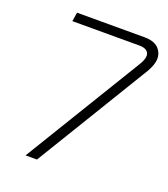

<svg xmlns="http://www.w3.org/2000/svg" viewBox="-130 -793 777 886"><g transform="rotate(20 258.5 -350.0)"><path d="M98 0 447 -573Q456 -587 461 -599.5Q466 -612 466 -623Q466 -637 454.5 -646.5Q443 -656 417 -656H89L96 -700H426Q474 -700 495.5 -678.5Q517 -657 517 -627Q517 -612 511 -595Q505 -578 496 -562L154 0Z"/></g></svg>

Font: MuseoModerno ExtraLight
Style: Italic
Weight: 250
Italic angle: -9°
Designer: Pablo Cosgaya, Héctor Gatti, Marcela Romero, and the Authors of The MuseoModerno Project.
Foundry: Omnibus-Type Team
Version: Version 1.003